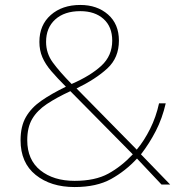

<svg xmlns="http://www.w3.org/2000/svg" viewBox="-20 -745 742 775"><path d="M304 -725Q372 -725 416 -686.5Q460 -648 460 -581Q460 -512 413.5 -469Q367 -426 289 -388L532 -141Q562 -177 586 -225Q610 -273 622 -328H649Q635 -267 609 -216.5Q583 -166 549 -122L667 0H632L533 -105Q487 -55 428.5 -22.5Q370 10 281 10Q185 10 124 -39Q63 -88 63 -179Q63 -235 84.5 -272.5Q106 -310 147 -338.5Q188 -367 246 -395Q211 -430 187 -458Q163 -486 151 -514Q139 -542 139 -576Q139 -644 185 -684.5Q231 -725 304 -725ZM304 -700Q240 -700 203 -666.5Q166 -633 166 -576Q166 -530 193 -493Q220 -456 269 -406Q345 -439 389 -479.5Q433 -520 433 -581Q433 -637 398 -668.5Q363 -700 304 -700ZM264 -377Q208 -351 169 -325Q130 -299 110 -265Q90 -231 90 -179Q90 -100 143 -57.5Q196 -15 281 -15Q364 -15 417 -44Q470 -73 516 -122Z"/></svg>

Font: Noto Sans Lao Looped UI Thin
Style: Regular
Weight: 100
Designer: Mark Frömberg, Ben Mitchell
Foundry: The Fontpad Ltd
Version: Version 1.001; ttfautohint (v1.8.4.7-5d5b)